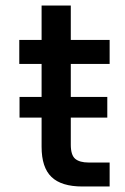

<svg xmlns="http://www.w3.org/2000/svg" viewBox="-20 -677 452 697"><path d="M279 0Q203 0 167 -34.5Q131 -69 131 -144V-445H50V-532H131V-657H237V-532H378V-445H237V-152Q237 -114 253 -100.5Q269 -87 302 -87H378V0ZM50.9 -250V-325H369.5V-250Z"/></svg>

Font: Geist Med
Style: Regular
Weight: 400
Designer: Basement.studio, Andrés Briganti, Mateo Zaragoza
Foundry: Basement.studio, Vercel, Andrés Briganti, Guido Ferreyra, Mateo Zaragoza
Version: Version 1.401